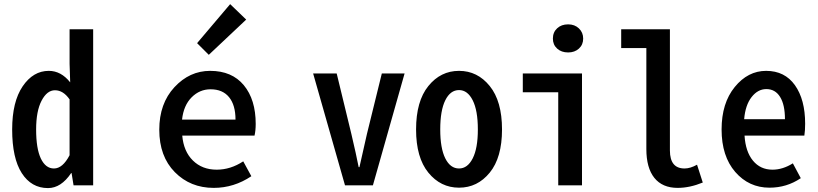

<svg xmlns="http://www.w3.org/2000/svg" viewBox="-20 -914 4034 947"><path d="M216.8 13.7Q134.8 13.7 87.4 -60.1Q40 -133.8 40 -275.4Q40 -412.1 91.8 -488.3Q143.6 -564.5 220.7 -564.5Q281.2 -564.5 326.2 -507.8L323.2 -599.6V-769.5H439.5V0H342.8L333 -60.5H331.1Q281.2 13.7 216.8 13.7ZM246.1 -83Q289.1 -83 323.2 -148.4V-423.8Q292 -468.8 251 -468.8Q211.9 -468.8 185.1 -417.5Q158.2 -366.2 158.2 -275.4Q158.2 -180.7 181.6 -131.8Q205.1 -83 246.1 -83Z M1034.2 12.7Q918.9 12.7 842.3 -64.9Q765.6 -142.6 765.6 -274.4Q765.6 -403.3 840.3 -483.9Q915 -564.5 1016.6 -564.5Q1124 -564.5 1182.6 -493.7Q1241.2 -422.9 1241.2 -302.7Q1241.2 -270.5 1235.4 -245.1H878.9Q885.7 -167 931.6 -122.1Q977.5 -77.1 1048.8 -77.1Q1117.2 -77.1 1179.7 -118.2L1219.7 -44.9Q1133.8 12.7 1034.2 12.7ZM877.9 -324.2H1141.6Q1141.6 -395.5 1109.9 -434.6Q1078.1 -473.6 1018.6 -473.6Q964.8 -473.6 925.3 -434.1Q885.7 -394.5 877.9 -324.2ZM1009.8 -643.6 952.1 -701.2 1115.2 -893.6 1194.3 -817.4Z M1681.6 0 1524.4 -551.8H1640.6L1712.9 -253.9Q1737.3 -150.4 1749 -89.8H1752.9Q1773.4 -178.7 1790 -253.9L1863.3 -551.8H1975.6L1819.3 0Z M2032.2 -275.4Q2032.2 -415 2092.8 -489.7Q2153.3 -564.5 2244.1 -564.5Q2335 -564.5 2395.5 -489.7Q2456.1 -415 2456.1 -275.4Q2456.1 -136.7 2395.5 -62.5Q2335 11.7 2244.1 11.7Q2153.3 11.7 2092.8 -62.5Q2032.2 -136.7 2032.2 -275.4ZM2244.1 -83Q2286.1 -83 2311.5 -132.8Q2336.9 -182.6 2336.9 -275.4Q2336.9 -369.1 2311.5 -419.4Q2286.1 -469.7 2244.1 -469.7Q2201.2 -469.7 2176.3 -419.4Q2151.4 -369.1 2151.4 -275.4Q2151.4 -182.6 2176.3 -132.8Q2201.2 -83 2244.1 -83Z M2733.4 0V-459H2558.6V-551.8H2850.6V0ZM2782.2 -655.3Q2749 -655.3 2728 -674.3Q2707 -693.4 2707 -723.6Q2707 -754.9 2728 -774.4Q2749 -793.9 2782.2 -793.9Q2814.5 -793.9 2835.4 -773.9Q2856.4 -753.9 2856.4 -723.6Q2856.4 -693.4 2835.4 -674.3Q2814.5 -655.3 2782.2 -655.3Z M3322.3 12.7Q3247.1 12.7 3207.5 -36.6Q3168 -85.9 3168 -178.7V-676.8H3043.9V-769.5H3284.2V-171.9Q3284.2 -83 3356.4 -83Q3384.8 -83 3418 -101.6L3446.3 -13.7Q3381.8 12.7 3322.3 12.7Z M3775.4 11.7Q3673.8 11.7 3606.4 -65.9Q3539.1 -143.6 3539.1 -275.4Q3539.1 -405.3 3604 -484.9Q3668.9 -564.5 3758.8 -564.5Q3850.6 -564.5 3900.9 -493.7Q3951.2 -422.9 3951.2 -303.7Q3951.2 -270.5 3947.3 -245.1H3652.3Q3657.2 -166 3693.8 -121.6Q3730.5 -77.1 3790 -77.1Q3840.8 -77.1 3890.6 -108.4L3929.7 -35.2Q3860.4 11.7 3775.4 11.7ZM3650.4 -326.2H3851.6Q3851.6 -397.5 3827.6 -436Q3803.7 -474.6 3759.8 -474.6Q3717.8 -474.6 3687 -435.1Q3656.2 -395.5 3650.4 -326.2Z"/></svg>

Font: Gen Shin Gothic Monospace Medium
Style: Regular
Weight: 500
Designer: [Source Han Sans]
Ryoko NISHIZUKA  (kana & ideographs); Paul D. Hunt (Latin, Greek & Cyrillic); Wenlong ZHANG  (bopomofo
Version: Version 1.002.20150607